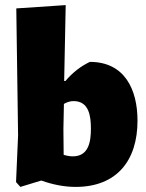

<svg xmlns="http://www.w3.org/2000/svg" viewBox="-20 -722 574 754"><path d="M333 -479C297 -462 265 -437 237 -404H232L238 -702L44 -689L51 -190L43 -7L60 12L142 -13C190 4 235 12 277 12C439 12 520 -92 520 -248C520 -370 470 -479 333 -479ZM266 -108C255 -108 243 -110 230 -114L229 -215L231 -314C243 -321 256 -325 269 -325C330 -325 337 -265 337 -217C337 -167 329 -108 266 -108Z"/></svg>

Font: Luna Sans Black
Style: Regular
Weight: 900
Designer: Juan Pablo del Peral
Foundry: Huerta Tipografica
Version: Version 2.001; ttfautohint (v1.5)